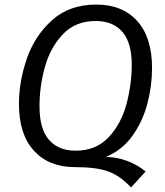

<svg xmlns="http://www.w3.org/2000/svg" viewBox="-20 -720 722 841"><path d="M444 -33Q541 -30 618 31L554 101Q505 49 453 30.5Q401 12 308 12Q194 12 128.5 -60Q63 -132 63 -264Q63 -363 97.5 -463Q132 -563 208 -631.5Q284 -700 402 -700Q516 -700 581 -628Q646 -556 646 -422Q646 -344 625.5 -266Q605 -188 560 -125Q515 -62 444 -33ZM311 -60Q401 -60 456 -119Q511 -178 534 -264Q557 -350 557 -437Q557 -533 516 -580.5Q475 -628 399 -628Q310 -628 255 -569.5Q200 -511 176.5 -426Q153 -341 153 -255Q153 -155 194.5 -107.5Q236 -60 311 -60Z"/></svg>

Font: Fira Sans TEST Book
Style: Italic
Weight: 350
Italic angle: -8°
Designer: Carrois Corporate & Edenspiekermann AG
Foundry: Carrois Corporate GbR & Edenspiekermann AG
Version: Version 4.201